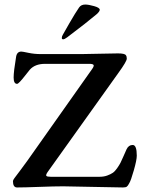

<svg xmlns="http://www.w3.org/2000/svg" viewBox="-20 -823 631 845"><path d="M252 -656Q252 -663 257 -671Q259 -675 285.5 -721Q312 -767 328 -790Q337 -803 355 -803Q370 -803 394.5 -796Q419 -789 419 -780Q419 -773 406 -761Q361 -723 276 -659Q264 -650 258 -650Q252 -650 252 -656ZM258 -3Q219 -3 153 -0.5Q87 2 55 2Q37 2 37 -26Q37 -30 43.5 -39Q50 -48 68 -71.5Q86 -95 100 -115L386 -520Q395 -533 391.5 -537.5Q388 -542 373 -542H178Q134 -542 111 -516Q106 -510 91.5 -491.5Q77 -473 68 -463.5Q59 -454 55 -454Q40 -454 40 -482Q40 -508 51 -574Q55 -596 74 -596Q79 -596 105 -590.5Q131 -585 158 -585H340Q353 -585 417 -586.5Q481 -588 499 -588Q529 -588 534 -580Q538 -575 538 -565Q538 -553 501 -502L189 -65Q181 -53 184 -49Q187 -45 203 -45H418Q437 -45 452 -50.5Q467 -56 476.5 -62.5Q486 -69 496 -83.5Q506 -98 510.5 -107Q515 -116 524 -136.5Q533 -157 537 -166Q546 -185 564 -185Q582 -185 582 -138Q582 -119 569 -73.5Q556 -28 549 -17Q543 -5 538 -1.5Q533 2 521 2Q502 2 387 -0.5Q272 -3 258 -3Z"/></svg>

Font: EB Garamond 08
Style: Regular
Weight: 400
Version: Version 0.016 ; ttfautohint (v1.5)